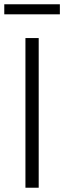

<svg xmlns="http://www.w3.org/2000/svg" viewBox="-44 -878 300 898"><path d="M75 0V-700H137V0ZM-24 -811V-858H236V-811Z"/></svg>

Font: Georama ExtraCondensed Thin Light
Style: Regular
Weight: 300
Version: Version 1.001